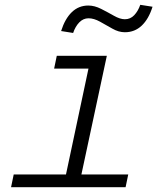

<svg xmlns="http://www.w3.org/2000/svg" viewBox="-20 -778 690 798"><path d="M243 0 359 -546H424L307 0ZM26 0 37 -53H513L502 0ZM205 -493 216 -546H392L380 -493ZM284 -641 234 -649Q250 -700 278.5 -727.5Q307 -755 347 -755Q373 -755 400.5 -741Q428 -727 453.5 -712.5Q479 -698 499 -698Q522 -698 538 -715Q554 -732 563 -758L614 -750Q598 -699 569 -671.5Q540 -644 499 -644Q473 -644 447 -659Q421 -674 395.5 -688Q370 -702 348 -702Q326 -702 309.5 -685Q293 -668 284 -641Z"/></svg>

Font: Azeret Mono Thin ExtraLight
Style: Italic
Weight: 250
Italic angle: -12°
Version: Version 1.002